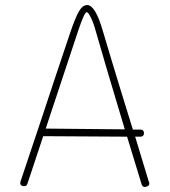

<svg xmlns="http://www.w3.org/2000/svg" viewBox="-20 -730 671 760"><path d="M571 -3Q571 3 565 6.5Q559 10 553 10Q545 10 541 1L483 -189L151 -191L89 -4Q87 2 84 4.5Q81 7 75 7Q68 7 64 3.5Q60 0 60 -5L61 -11Q161 -309 196 -416L258 -601Q278 -660 292.5 -685Q307 -710 325 -710Q357 -710 386 -611Q404 -549 423.5 -485.5Q443 -422 463 -356L506 -217H537Q543 -217 546.5 -213Q550 -209 550 -203Q550 -197 546.5 -193Q543 -189 536 -189H515L569 -11Q571 -7 571 -3ZM474 -218Q396 -477 359 -607Q350 -640 339.5 -661Q329 -682 323 -682Q314 -682 288 -604L161 -221Z"/></svg>

Font: Mali ExtraLight
Style: Regular
Weight: 275
Version: Version 1.000; ttfautohint (v1.6)